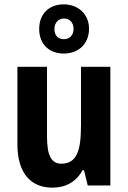

<svg xmlns="http://www.w3.org/2000/svg" viewBox="-20 -852 590 882"><path d="M273 -606C341 -606 389 -651 389 -720C389 -787 339 -832 273 -832C205 -832 160 -788 160 -719C160 -650 205 -606 273 -606ZM274 -672C245 -672 230 -690 230 -719C230 -748 249 -767 274 -767C300 -767 318 -748 318 -719C318 -690 299 -672 274 -672ZM487 -545H352V-275C352 -162 334 -100 261 -100C215 -100 196 -141 196 -223V-545H60V-189C60 -58 120 10 221 10C281 10 330 -16 359 -70H366L383 0H487Z"/></svg>

Font: Noto Sans Display SemiCondensed
Style: Bold
Weight: 700
Width: 4
Designer: Monotype Design Team
Foundry: Monotype Imaging Inc.
Version: Version 1.900